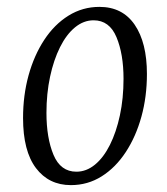

<svg xmlns="http://www.w3.org/2000/svg" viewBox="-20 -527 484 558"><path d="M186 11Q122 11 84.5 -38.5Q47 -88 47 -184Q47 -250 63 -308Q79 -366 108.5 -411Q138 -456 179 -481.5Q220 -507 269 -507Q336 -507 371.5 -455Q407 -403 407 -312Q407 -246 391 -188Q375 -130 345.5 -85Q316 -40 275.5 -14.5Q235 11 186 11ZM202 -28Q231 -28 256 -48.5Q281 -69 299.5 -106Q318 -143 328.5 -192Q339 -241 339 -298Q339 -370 318.5 -419Q298 -468 252 -468Q223 -468 198 -447.5Q173 -427 154.5 -390Q136 -353 125.5 -304Q115 -255 115 -199Q115 -126 135.5 -77Q156 -28 202 -28Z"/></svg>

Font: Rasa Light
Style: Italic
Weight: 300
Italic angle: -7.10001°
Designer: Anna Giedrys (Yrsa+Rasa design), David Brezina (Yrsa art-direction, Rasa art-direction, design)
Foundry: Rosetta Type Foundry
Version: Version 2.004